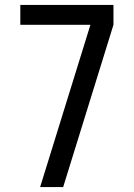

<svg xmlns="http://www.w3.org/2000/svg" viewBox="-20 -755 540 775"><path d="M142 0 345 -655H62V-735H438V-655L235 0Z"/></svg>

Font: Iosevka Custom Medium
Style: Regular
Weight: 500
Monospace: yes
Designer: Belleve Invis
Foundry: Belleve Invis
Version: Version 32.5.0; ttfautohint (v1.8.4)